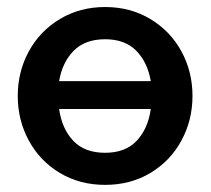

<svg xmlns="http://www.w3.org/2000/svg" viewBox="-20 -514 597 544"><path d="M30.3 -242.2Q30.3 -311 61.8 -368.7Q93.3 -426.3 149.9 -460.2Q206.5 -494.1 277.8 -494.1Q349.1 -494.1 405.8 -460.2Q462.4 -426.3 493.9 -368.7Q525.4 -311 525.4 -242.2Q525.4 -173.3 493.9 -115.5Q462.4 -57.6 406 -23.9Q349.6 9.8 277.8 9.8Q206.1 9.8 149.7 -23.9Q93.3 -57.6 61.8 -115.5Q30.3 -173.3 30.3 -242.2ZM407.2 -284.2Q397.9 -337.9 366 -370.4Q334 -402.8 277.8 -402.8Q221.2 -402.8 189 -370.4Q156.7 -337.9 147.5 -284.2ZM407.2 -205.1H147.5Q155.3 -149.4 187.5 -115.2Q219.7 -81.1 277.8 -81.1Q335.4 -81.1 367.4 -115.2Q399.4 -149.4 407.2 -205.1Z"/></svg>

Font: Acari Sans SemiBold
Style: Regular
Weight: 600
Designer: Alfredo Marco Pradil and Stefan Peev
Foundry: Hanken Design Co.
Version: Version 1.045;January 11, 2019;FontCreator 11.5.0.2425 64-bi